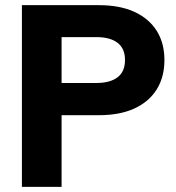

<svg xmlns="http://www.w3.org/2000/svg" viewBox="-20 -725 684 745"><path d="M65 0V-705H363Q445 -705 501.5 -679Q558 -653 588 -605.5Q618 -558 618 -492Q618 -426 588 -378Q558 -330 501.5 -304Q445 -278 363 -278H178V-403H354Q407 -403 436 -425Q465 -447 465 -492Q465 -537 436 -559Q407 -581 354 -581H183L219 -616V0Z"/></svg>

Font: TikTok Sans 24pt
Style: Bold
Weight: 700
Version: Version 4.000